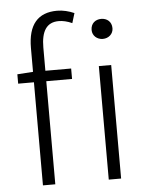

<svg xmlns="http://www.w3.org/2000/svg" viewBox="-56 -853 687 898"><g transform="rotate(-5 287.5 -404.0)"><path d="M109 -533 35 -528V-484H109V0H167V-484H288V-533H167V-642C167 -718 192 -759 249 -759C269 -759 290 -754 312 -744L326 -790C301 -801 273 -808 246 -808C155 -808 109 -754 109 -645ZM448 -752C421 -752 399 -735 399 -704C399 -677 421 -658 448 -658C475 -658 497 -677 497 -704C497 -735 475 -752 448 -752ZM418 0H476V-533H418Z"/></g></svg>

Font: Spoqa Han Sans Neo Light
Style: Regular
Weight: 300
Designer: [Spoqa Han Sans Neo] Dong-huui Kim ___ Younghwa Kang ___ Yujin Lee ___ [Noto Sans] Ryoko NISHIZUKA ____ (kana & ideograp
Foundry: Spoqa (http://www.spoqa-han-sans.com)
Version: Version 1.100;hotconv 1.0.109;makeotfexe 2.5.65596